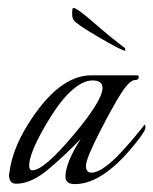

<svg xmlns="http://www.w3.org/2000/svg" viewBox="-20 -464 389 487"><path d="M347 -148Q349 -146 349 -140Q349 -134 335 -115Q246 3 170 3Q146 3 146 -16Q146 -51 185 -112Q150 -75 105 -36.5Q60 2 21 2Q3 2 3 -20Q3 -25 4 -27Q11 -84 50 -147Q128 -273 212 -273H327Q332 -273 332 -269Q332 -261 323 -261Q309 -261 288 -228.5Q267 -196 232.5 -128.5Q198 -61 198 -43.5Q198 -26 212 -26Q235 -26 276 -66Q298 -89 309 -102Q320 -115 323.5 -119Q327 -123 347 -148ZM240 -241Q240 -260 214.5 -260Q189 -260 158 -231Q127 -202 90.5 -137.5Q54 -73 54 -44Q54 -32 62 -32Q91 -32 165.5 -120.5Q240 -209 240 -241ZM167 -413Q163 -417 163 -430.5Q163 -444 166 -444Q175 -444 218 -406.5Q261 -369 297 -342Q297 -342 298 -335Q286 -337 229 -370.5Q172 -404 167 -413Z"/></svg>

Font: Italianno
Style: Regular
Weight: 400
Designer: Robert E. Leuschke
Foundry: Robert E. Leuschke
Version: Version 1.003